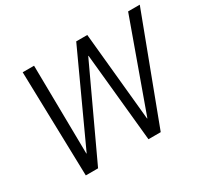

<svg xmlns="http://www.w3.org/2000/svg" viewBox="-142 -906 1187 1112"><g transform="rotate(-30 451.5 -350.0)"><path d="M120 -700H196L204 -108H206L478 -700H552L610 -108H612L825 -700H903L639 0H557L498 -592H496L220 0H138Z"/></g></svg>

Font: Chakra Petch
Style: Italic
Weight: 400
Italic angle: -10°
Designer: Katatrad Aksorn Co.,Ltd.
Foundry: Cadson Demak Co.,Ltd.
Version: Version 1.000; ttfautohint (v1.6)